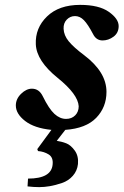

<svg xmlns="http://www.w3.org/2000/svg" viewBox="-20 -522 507 788"><path d="M93 243 95 211Q191 211 196 153Q199 124 180 112Q161 100 136 98L133 90L191 11Q121 4 83 -25.5Q45 -55 45 -89Q45 -116 66.5 -137Q88 -158 111 -158Q140 -158 155 -128Q181 -75 203.5 -54.5Q226 -34 251 -34Q274 -34 288.5 -48.5Q303 -63 303 -86Q300 -135 217 -202Q130 -272 127 -340Q124 -407 173 -454.5Q222 -502 309 -502Q386 -502 426.5 -473.5Q467 -445 467 -415Q467 -387 446 -371.5Q425 -356 401 -356Q375 -356 362 -382Q341 -422 324.5 -439Q308 -456 288 -456Q268 -456 254 -441.5Q240 -427 241 -404Q242 -377 262 -352.5Q282 -328 326 -295Q417 -226 417 -145Q417 -82 375 -38.5Q333 5 248 11L213 56Q233 59 251.5 66Q270 73 286.5 95.5Q303 118 300 151Q297 179 279 199.5Q261 220 234.5 229Q208 238 185 242Q162 246 141 246Q118 246 93 243Z"/></svg>

Font: Lingua Franca
Style: Bold Italic
Weight: 700
Italic angle: -13°
Version: Version 1.19